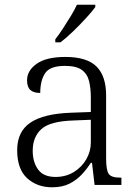

<svg xmlns="http://www.w3.org/2000/svg" viewBox="-20 -786 582 816"><path d="M201 10Q138 10 95.5 -28.5Q53 -67 53 -148Q53 -227 109.5 -265Q166 -303 283 -307L366 -310V-372Q366 -411 358.5 -441.5Q351 -472 327.5 -489Q304 -506 256 -506Q192 -506 171.5 -474.5Q151 -443 151 -391Q123 -391 109 -403.5Q95 -416 95 -445Q95 -486 136 -515Q177 -544 258 -544Q349 -544 390 -503.5Q431 -463 431 -380V-113Q431 -63 442 -47Q453 -31 491 -31H496V0H382L371 -94H366Q350 -69 328.5 -45.5Q307 -22 276.5 -6Q246 10 201 10ZM216 -34Q260 -34 294 -55Q328 -76 347 -109.5Q366 -143 366 -180V-277L293 -274Q193 -271 156 -237.5Q119 -204 119 -145Q119 -97 142 -65.5Q165 -34 216 -34ZM215 -619Q230 -638 247 -664Q264 -690 280.5 -717Q297 -744 307 -766H385V-756Q373 -739 346.5 -710Q320 -681 290.5 -652.5Q261 -624 237 -606H215Z"/></svg>

Font: Noto Serif Hentaigana Light
Style: Regular
Weight: 300
Designer: Kazuhiro Yamada
Foundry: nipponia
Version: Version 1.000; ttfautohint (v1.8.4.7-5d5b)